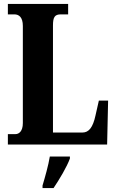

<svg xmlns="http://www.w3.org/2000/svg" viewBox="-20 -734 591 975"><path d="M20 0H524L529 -223H482L465 -148C452 -87 431 -61 399 -61H249V-605C249 -647 258 -661 289 -661H326V-714H20V-661H53C76 -661 96 -647 96 -602V-109C96 -67 76 -53 59 -53H20ZM196 208V221H252C281 178 320 113 335 71V61H233C226 105 208 168 196 208Z"/></svg>

Font: Noto Serif Georgian ExtraCondensed ExtraBold
Style: Regular
Weight: 800
Width: 2
Designer: Monotype Design Team, Akaki Razmadze
Foundry: Google LLC
Version: Version 2.003